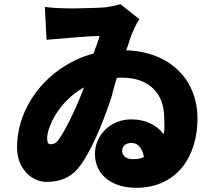

<svg xmlns="http://www.w3.org/2000/svg" viewBox="-20 -825 1040 912"><path d="M918 -261C918 -451 783 -580 579 -586C589 -609 592 -624 597 -639C609 -673 626 -710 642 -734L552 -805C530 -799 502 -793 480 -790C438 -787 378 -786 331 -785H321C301 -785 284 -786 272 -786C255 -786 225 -788 193 -792L201 -636C229 -638 268 -642 307 -645L319 -646C371 -650 424 -654 453 -654C447 -629 435 -604 425 -571C212 -514 61 -325 61 -125C61 -22 132 39 201 39C269 39 314 16 347 -21C407 -90 466 -235 504 -347C516 -382 522 -418 535 -455C544 -456 552 -456 562 -456C686 -456 760 -382 760 -266C760 -239 764 -214 757 -188C724 -231 672 -258 603 -258C504 -258 431 -182 431 -94C431 10 517 67 626 67C824 67 918 -86 918 -261ZM204 -165C204 -166 204 -167 204 -168C204 -220 257 -342 379 -410C351 -333 297 -215 260 -164C245 -143 234 -140 220 -140C209 -140 205 -147 204 -165ZM561 -103C561 -104 560 -105 560 -106C560 -132 578 -146 603 -146C631 -146 653 -131 664 -79C646 -71 633 -69 610 -69C580 -69 563 -84 561 -103Z"/></svg>

Font: Glow Sans SC Normal Heavy
Style: Regular
Weight: 900
Designer: Ryoko NISHIZUKA (kana, bopomofo & ideographs); Paul D. Hunt (Latin, Greek & Cyrillic); Sandoll Communications, Soo-young
Version: Version 0.93